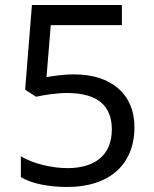

<svg xmlns="http://www.w3.org/2000/svg" viewBox="-20 -734 612 764"><path d="M275 -438C228 -438 188 -431 165 -427L182 -634H465V-714H107L80 -377L124 -349C153 -356 208 -364 246 -364C370 -364 425 -312 425 -219C425 -114 354 -65 249 -65C186 -65 111 -83 63 -112V-29C107 -3 174 10 248 10C416 10 515 -80 515 -228C515 -361 421 -438 275 -438Z"/></svg>

Font: Noto Sans Syriac Western
Style: Regular
Weight: 400
Designer: Patrick Giasson and the Monotype Design Team
Foundry: Monotype Imaging Inc.
Version: Version 3.000